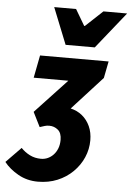

<svg xmlns="http://www.w3.org/2000/svg" viewBox="-124 -816 717 1049"><g transform="rotate(5 234.0 -291.0)"><path d="M124 188Q64 188 15.5 160.5Q-33 133 -62 96L20 12Q41 34 68.5 48Q96 62 130 62Q150 62 167.5 54Q185 46 198.5 31.5Q212 17 220 -3.5Q228 -24 228 -50Q228 -88 207.5 -105Q187 -122 160 -122Q146 -122 135 -118.5Q124 -115 108 -110L68 -190L242 -376H52L76 -500H452L434 -408L268 -226Q304 -218 331.5 -195.5Q359 -173 374.5 -139Q390 -105 390 -62Q390 -13 370.5 32Q351 77 315 112.5Q279 148 230.5 168Q182 188 124 188ZM210 -570 130 -770H250L302 -682H306L400 -770H530L370 -570Z"/></g></svg>

Font: Source Sans 3 ExtraLight Black
Style: Italic
Weight: 900
Italic angle: -11°
Version: Version 3.052;hotconv 1.1.0;makeotfexe 2.6.0